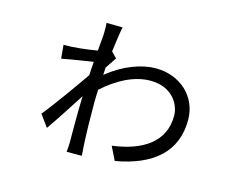

<svg xmlns="http://www.w3.org/2000/svg" viewBox="-92 -752 1140 920"><g transform="rotate(15 478.0 -292.0)"><path d="M391 -490C398 -547 405 -593 410 -614L330 -615C331 -605 332 -575 331 -558C330 -541 327 -511 324 -476C269 -467 214 -460 158 -460L164 -393C209 -402 282 -413 319 -419C317 -396 316 -373 315 -352C273 -291 182 -163 141 -114L184 -55C220 -106 272 -187 310 -246C307 -161 308 -68 308 -13C308 -2 306 20 305 31H380C380 17 378 -2 377 -15C373 -88 372 -163 372 -232C372 -252 373 -273 374 -295C441 -356 523 -402 606 -402C712 -402 758 -327 758 -268C758 -138 654 -72 506 -53L539 14C722 -18 828 -108 828 -266C828 -384 735 -466 615 -466C546 -466 458 -435 379 -370C380 -382 380 -395 381 -407C395 -427 409 -448 418 -462Z"/></g></svg>

Font: Kinto Sans
Style: Regular
Weight: 400
Designer: Authors: Ryoko NISHIZUKA  (kana & ideographs); Paul D. Hunt (Latin, Greek & Cyrillic); Wenlong ZHANG  (bopomofo); Sandol
Foundry: Adobe Systems Incorporated, ookami Inc.
Version: Version 0.001